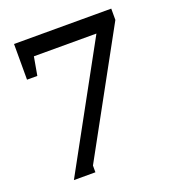

<svg xmlns="http://www.w3.org/2000/svg" viewBox="-126 -772 815 889"><g transform="rotate(-20 281.5 -327.5)"><path d="M192.9 -17.1V16.1H86.9L417 -585.9H108.9L92.8 -495.1H42V-670.9H521V-615.2Z"/></g></svg>

Font: BabelStone Ogham Lithic
Style: Regular
Weight: 400
Designer: Andrew West
Foundry: BabelStone
Version: Version 1.02 March 14, 2022